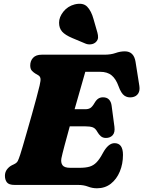

<svg xmlns="http://www.w3.org/2000/svg" viewBox="-20 -994 770 1032"><path d="M399 0H59Q27.5 0 17 -14Q6.5 -28 6.5 -49Q6.5 -68.5 17.2 -83Q28 -97.5 43.5 -105.5L59.5 -113.5Q70.5 -119 75.8 -129.2Q81 -139.5 89 -164Q93 -175.5 102.5 -208.2Q112 -241 124.8 -285.5Q137.5 -330 151 -377.2Q164.5 -424.5 175.5 -466.2Q186.5 -508 193 -534.5Q200 -563.5 197.2 -574Q194.5 -584.5 185.5 -589.5L171 -598Q161.5 -603.5 152 -613.2Q142.5 -623 142.5 -642Q142.5 -667 158 -683.5Q173.5 -700 204 -700H539.5Q576 -700 601 -709Q626 -718 651 -718Q699.5 -718 708.5 -662L729 -532.5Q733 -506.5 722.5 -490.8Q712 -475 691 -471.5Q666.5 -467.5 648.8 -479.8Q631 -492 617 -531Q603 -570 580 -589Q557 -608 518.5 -608H438.5Q431 -581 415 -525.8Q399 -470.5 381 -407H440Q454.5 -407 465.2 -413.2Q476 -419.5 489 -442Q498.5 -458 509.2 -464.5Q520 -471 533.5 -471Q554.5 -471 566 -458.8Q577.5 -446.5 580 -425.5L595 -313Q599 -282 585.5 -267.2Q572 -252.5 549.5 -252.5Q532.5 -252.5 521.8 -262Q511 -271.5 504 -284Q493 -304.5 478.2 -309.8Q463.5 -315 436 -315H355Q339 -257.5 326.5 -210.2Q314 -163 310 -143Q306 -120 316 -106Q326 -92 358 -92H407Q440 -92 461.2 -98.2Q482.5 -104.5 499 -121.5Q515.5 -138.5 532.5 -170.5Q561.5 -224.5 595.5 -224.5Q641 -224.5 641 -161.5Q641 -113 624 -72Q607 -31 575.8 -6.5Q544.5 18 501.5 18Q476 18 453 9Q430 0 399 0ZM482.5 -892 503.5 -819Q507.5 -805 507 -792Q506.5 -779 495 -767.5Q484 -757.5 468.5 -755.8Q453 -754 440 -759.5L368.5 -789.5Q330.5 -805.5 314 -824Q297.5 -842.5 297.5 -872Q297.5 -902.5 321 -931.8Q344.5 -961 382 -970.5Q426.5 -981 448.8 -957.8Q471 -934.5 482.5 -892Z"/></svg>

Font: Fraunces 9pt SuperSoft Black
Style: Italic
Weight: 900
Italic angle: -16°
Version: Version 1.000;[0bf87f6ff]